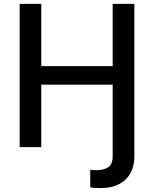

<svg xmlns="http://www.w3.org/2000/svg" viewBox="-20 -747 782 975"><path d="M79.9 0V-727.3H189.6V-411.2H552.2V-727.3H662.3V50.4Q662.3 93 644.2 128.9Q626.1 164.8 587.9 186.4Q549.7 208.1 489 208.1Q474.8 208.1 460.6 207.2Q446.4 206.3 438.2 203.8V114.7Q444.2 115.8 453.5 116.7Q462.7 117.5 470.5 117.5Q504.3 117.5 528.2 103Q552.2 88.4 552.2 46.5V-317.1H189.6V0Z"/></svg>

Font: Inter Zeller Medium
Style: Regular
Weight: 500
Designer: Rasmus Andersson; Joe Bland
Foundry: zeller
Version: Version 3.015;git-dec3a8cb1